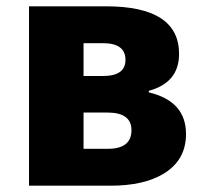

<svg xmlns="http://www.w3.org/2000/svg" viewBox="-20 -589 647 609"><path d="M72 -569H316Q548 -569 548 -418Q548 -327 452 -301V-296Q570 -268 570 -164Q570 -81 499 -38Q436 0 331 0H72ZM307 -348Q378 -348 378 -399Q378 -452 307 -452H245V-348ZM322 -117Q397 -117 397 -176Q397 -232 321 -232H245V-117Z"/></svg>

Font: Source Han Sans CN Heavy
Style: Bold
Weight: 900
Designer: Ryoko NISHIZUKA (kana & ideographs); Paul D. Hunt (Latin, Greek & Cyrillic); Wenlong ZHANG (bopomofo); Sandoll Communica
Foundry: Adobe Systems Incorporated
Version: Version 1.000;PS 1;hotconv 1.0.78;makeotf.lib2.5.61930